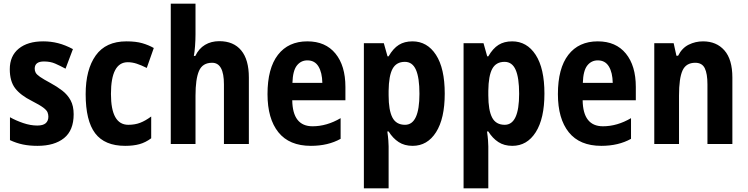

<svg xmlns="http://www.w3.org/2000/svg" viewBox="-20 -780 4051 1040"><path d="M379 -161Q379 -74 327 -32Q275 10 183 10Q139 10 103.5 2.5Q68 -5 34 -21V-145Q66 -127 105.5 -113.5Q145 -100 182 -100Q213 -100 227.5 -112.5Q242 -125 242 -148Q242 -160 237.5 -171.5Q233 -183 214.5 -197Q196 -211 153 -233Q91 -264 62 -302Q33 -340 33 -405Q33 -477 81.5 -516.5Q130 -556 214 -556Q256 -556 295 -546Q334 -536 375 -514L335 -408Q305 -424 279 -435.5Q253 -447 218 -447Q168 -447 168 -408Q168 -396 173.5 -386Q179 -376 197 -363.5Q215 -351 254 -330Q289 -311 317.5 -289Q346 -267 362.5 -236.5Q379 -206 379 -161Z M658 10Q547 10 495.5 -58Q444 -126 444 -270Q444 -403 498.5 -479.5Q553 -556 665 -556Q716 -556 750.5 -546Q785 -536 813 -520L775 -412Q745 -427 720.5 -435Q696 -443 672 -443Q581 -443 581 -271Q581 -104 675 -104Q711 -104 739.5 -115Q768 -126 799 -149V-31Q768 -8 735 1Q702 10 658 10Z M1039 -594Q1039 -564 1036.5 -530.5Q1034 -497 1030 -477H1038Q1057 -517 1090.5 -537Q1124 -557 1168 -557Q1245 -557 1286.5 -507Q1328 -457 1328 -360V0H1193V-323Q1193 -440 1129 -440Q1077 -440 1058 -396Q1039 -352 1039 -262V0H905V-760H1039Z M1645 -556Q1743 -556 1797 -490Q1851 -424 1851 -309V-237H1563Q1565 -96 1673 -96Q1750 -96 1825 -140V-28Q1757 10 1664 10Q1547 10 1488 -63.5Q1429 -137 1429 -270Q1429 -410 1485.5 -483Q1542 -556 1645 -556ZM1645 -453Q1610 -453 1588 -425Q1566 -397 1564 -331H1726Q1725 -387 1705 -420Q1685 -453 1645 -453Z M2214 -556Q2294 -556 2341.5 -483Q2389 -410 2389 -273Q2389 -138 2342 -64Q2295 10 2215 10Q2171 10 2139.5 -10.5Q2108 -31 2085 -68H2078Q2082 -40 2083.5 -19.5Q2085 1 2085 13V240H1951V-546H2059L2079 -475H2085Q2110 -518 2140.5 -537Q2171 -556 2214 -556ZM2173 -445Q2127 -445 2106.5 -407.5Q2086 -370 2085 -288V-264Q2085 -183 2105.5 -143.5Q2126 -104 2174 -104Q2252 -104 2252 -272Q2252 -359 2233 -402Q2214 -445 2173 -445Z M2754 -556Q2834 -556 2881.5 -483Q2929 -410 2929 -273Q2929 -138 2882 -64Q2835 10 2755 10Q2711 10 2679.5 -10.5Q2648 -31 2625 -68H2618Q2622 -40 2623.5 -19.5Q2625 1 2625 13V240H2491V-546H2599L2619 -475H2625Q2650 -518 2680.5 -537Q2711 -556 2754 -556ZM2713 -445Q2667 -445 2646.5 -407.5Q2626 -370 2625 -288V-264Q2625 -183 2645.5 -143.5Q2666 -104 2714 -104Q2792 -104 2792 -272Q2792 -359 2773 -402Q2754 -445 2713 -445Z M3218 -556Q3316 -556 3370 -490Q3424 -424 3424 -309V-237H3136Q3138 -96 3246 -96Q3323 -96 3398 -140V-28Q3330 10 3237 10Q3120 10 3061 -63.5Q3002 -137 3002 -270Q3002 -410 3058.5 -483Q3115 -556 3218 -556ZM3218 -453Q3183 -453 3161 -425Q3139 -397 3137 -331H3299Q3298 -387 3278 -420Q3258 -453 3218 -453Z M3788 -556Q3861 -556 3904 -507Q3947 -458 3947 -360V0H3812V-323Q3812 -381 3797.5 -410.5Q3783 -440 3746 -440Q3696 -440 3677 -398Q3658 -356 3658 -262V0H3524V-546H3629L3644 -478H3653Q3674 -520 3710.5 -538Q3747 -556 3788 -556Z"/></svg>

Font: Noto Sans Sinhala UI Condensed
Style: Bold
Weight: 700
Width: 3
Designer: Jelle Bosma - Monotype Design Team
Foundry: Monotype Imaging Inc.
Version: Version 2.006; ttfautohint (v1.8.4.7-5d5b)